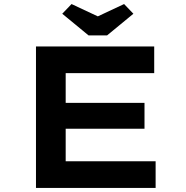

<svg xmlns="http://www.w3.org/2000/svg" viewBox="-20 -930 922 950"><path d="M158 0V-700H743V-568H305V-132H750V0ZM236 -293V-421H695V-293ZM418 -755 288 -862 334 -910 479 -842H449L594 -910L640 -862L510 -755Z"/></svg>

Font: Lexend Tera SemiBold
Style: Regular
Weight: 600
Version: Version 1.007